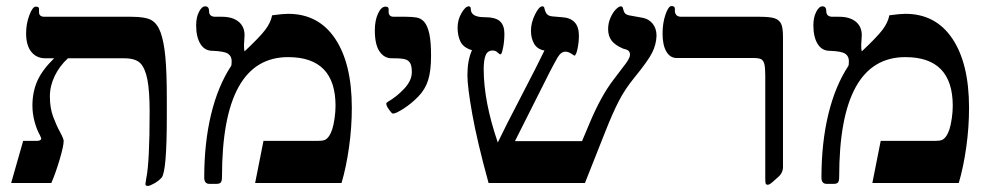

<svg xmlns="http://www.w3.org/2000/svg" viewBox="-20 -609 3297 639"><path d="M535.2 -279.8V-221.7Q535.2 -39.1 518.1 -18.1Q508.8 -7.3 493.7 1.2Q478.5 9.8 472.2 9.8Q463.9 9.8 463.9 3.9L466.8 -15.6Q478 -68.8 478 -236.8Q478 -305.2 470.7 -343.3Q463.4 -381.3 447.5 -398.2Q431.6 -415 393.1 -415H206.1Q178.2 -389.6 162.1 -356.2Q146 -322.8 146 -288.1Q146 -249.5 157 -220.2Q168 -190.9 180.2 -168.9Q191.9 -147 191.9 -140.1Q191.9 -123 178.5 -77.9Q165 -32.7 150.9 0H17.1L57.1 -140.1H102.1Q117.2 -140.1 117.2 -148.9L112.8 -159.2Q102.5 -176.8 95.2 -203.6Q87.9 -230.5 87.9 -257.8Q87.9 -302.7 104.2 -339.6Q120.6 -376.5 160.2 -415H130.9Q101.6 -415 84.2 -436.5Q66.9 -458 66.9 -498Q66.9 -529.8 77.6 -558.3Q88.4 -586.9 99.1 -586.9Q109.9 -586.9 109.9 -580.1V-568.8Q109.9 -553.2 127.9 -553.2H417Q464.8 -553.2 484.4 -541.7Q503.9 -530.3 514.6 -500.7Q525.4 -471.2 530.3 -419.9Q535.2 -368.7 535.2 -279.8Z M1150.9 -250Q1150.9 -185.1 1141.6 -118.9Q1132.3 -52.7 1116.7 0H829.1L856.9 -140.1H1036.6Q1053.2 -140.1 1060.5 -143.1Q1067.9 -146 1074.5 -155.3Q1081.1 -164.6 1085.7 -178.7Q1090.3 -192.9 1093.5 -215.1Q1096.7 -237.3 1096.7 -256.8Q1096.7 -418.9 939 -418.9Q718.8 -418.9 718.8 -20Q718.8 -7.3 715.1 -2.2Q711.4 2.9 700.7 2.9H676.8Q659.7 2.9 659.7 -18.1Q659.7 -133.3 682.4 -227.8Q705.1 -322.3 749 -389.2Q751 -392.1 751 -405.8Q751 -421.9 738.8 -430.2Q726.6 -438.5 687 -439.9Q661.1 -439.9 647 -462.9Q632.8 -485.8 632.8 -524.9Q632.8 -550.8 642.1 -569.3Q651.4 -587.9 663.1 -587.9Q675.8 -587.9 675.8 -571.8Q675.8 -553.2 696.8 -553.2H718.8Q753.9 -553.2 773.9 -536.9Q793.9 -520.5 793.9 -492.2L792 -458Q792 -443.8 793.9 -438Q843.3 -484.4 862.1 -508.8Q880.9 -533.2 885.7 -558.1Q921.4 -563 939 -563Q1040 -563 1095.5 -480.2Q1150.9 -397.5 1150.9 -250Z M1414.6 -422.9Q1414.6 -373 1404.8 -342Q1395 -311 1371.8 -287.4Q1348.6 -263.7 1323 -247.3Q1297.4 -231 1288.6 -231Q1286.6 -231 1284.4 -232.4Q1282.2 -233.9 1273.9 -245.4Q1265.6 -256.8 1265.6 -264.2Q1265.6 -267.1 1270.5 -270Q1300.3 -287.1 1325.4 -314Q1350.6 -340.8 1350.6 -369.1Q1350.6 -387.7 1345.9 -397.5Q1341.3 -407.2 1330.1 -411.1Q1318.8 -415 1290.5 -415H1283.7Q1258.8 -415 1243.2 -437.7Q1227.5 -460.4 1227.5 -507.8Q1227.5 -541.5 1238.3 -564.2Q1249 -586.9 1262.7 -586.9Q1273.4 -586.9 1273.4 -579.1V-569.8Q1273.4 -553.2 1290.5 -553.2H1331.5Q1350.6 -553.2 1366 -550.8Q1381.3 -548.3 1392.1 -535.9Q1402.8 -523.4 1408.7 -497.1Q1414.6 -470.7 1414.6 -422.9Z M2165 -490.2Q2164.1 -460.9 2150.4 -433.6Q2136.7 -406.2 2090.8 -350.1Q2060.5 -313 2040.3 -274.2Q2020 -235.4 1993.7 -168.9L1926.8 0H1606Q1567.9 -138.7 1551.8 -229.2Q1535.6 -319.8 1535.6 -358.9Q1535.6 -408.2 1550.8 -441.9Q1522.9 -450.2 1512.9 -469.7Q1502.9 -489.3 1502.9 -517.1Q1502.9 -543 1515.9 -565.4Q1528.8 -587.9 1540 -587.9Q1546.9 -587.9 1546.9 -579.1Q1546.9 -551.8 1591.8 -551.8Q1629.4 -551.8 1644 -538.1Q1658.7 -524.4 1658.7 -497.1Q1658.7 -472.2 1654.3 -450.2Q1649.9 -428.2 1646 -428.2Q1642.1 -428.2 1635.7 -434.6Q1629.4 -440.9 1619.6 -440.9Q1603 -440.9 1596.4 -425.3Q1589.8 -409.7 1589.8 -378.9Q1589.8 -271.5 1636.7 -134.8Q1661.6 -187 1712.9 -285.2Q1770 -395 1792 -440.9Q1768.6 -444.8 1757.8 -463.1Q1747.1 -481.4 1747.1 -506.8Q1747.1 -533.2 1760.5 -560.5Q1773.9 -587.9 1784.7 -587.9Q1790.5 -587.9 1791.5 -583Q1794.4 -568.8 1800.3 -562Q1806.2 -555.2 1820.8 -554.2L1849.6 -551.8Q1906.7 -548.8 1906.7 -490.2Q1906.7 -468.3 1901.9 -446Q1897 -423.8 1891.6 -423.8L1880.9 -430.7Q1871.1 -437 1861.8 -437Q1847.2 -437 1835.9 -418Q1824.2 -397.5 1810.3 -370.8Q1796.4 -344.2 1693.8 -139.2H1917L1941.9 -198.2Q1980 -289.6 2022.9 -345.2Q2047.9 -377.4 2062.3 -397Q2076.7 -416.5 2076.7 -426.8Q2076.7 -434.6 2072.5 -439.2Q2068.4 -443.8 2054.7 -446.8Q2026.9 -458.5 2015.4 -473.9Q2003.9 -489.3 2003.9 -512.2Q2003.9 -531.7 2011.5 -549.3Q2019 -566.9 2029.3 -577.4Q2039.6 -587.9 2045.9 -587.9Q2051.8 -587.4 2052.7 -583.5L2055.2 -574.7Q2058.1 -561 2072.8 -558.1L2118.7 -549.8Q2139.6 -545.9 2152.3 -530Q2165 -514.2 2165 -490.2Z M2231.9 -416Q2210 -416 2197.5 -437.7Q2185.1 -459.5 2185.1 -497.1Q2185.1 -532.2 2194.8 -560.5Q2204.6 -588.9 2214.8 -588.9Q2226.1 -588.9 2226.1 -580.1V-570.8Q2226.1 -565.4 2230.7 -559.3Q2235.4 -553.2 2248 -553.2H2507.8Q2543.5 -553.2 2558.6 -547.9Q2573.7 -542.5 2579.8 -529.5Q2585.9 -516.6 2585.9 -485.8V-53.2Q2585.9 -32.7 2567.9 -18.1L2554.2 -5.9Q2541.5 5.9 2535.6 5.9Q2529.8 5.9 2528.3 2Q2526.9 -2 2526.9 -14.2V-358.9Q2526.9 -383.8 2523.9 -395.5Q2521 -407.2 2513.7 -411.6Q2506.3 -416 2486.8 -416Z M3205.1 -250Q3205.1 -185.1 3195.8 -118.9Q3186.5 -52.7 3170.9 0H2883.3L2911.1 -140.1H3090.8Q3107.4 -140.1 3114.7 -143.1Q3122.1 -146 3128.7 -155.3Q3135.3 -164.6 3139.9 -178.7Q3144.5 -192.9 3147.7 -215.1Q3150.9 -237.3 3150.9 -256.8Q3150.9 -418.9 2993.2 -418.9Q2772.9 -418.9 2772.9 -20Q2772.9 -7.3 2769.3 -2.2Q2765.6 2.9 2754.9 2.9H2731Q2713.9 2.9 2713.9 -18.1Q2713.9 -133.3 2736.6 -227.8Q2759.3 -322.3 2803.2 -389.2Q2805.2 -392.1 2805.2 -405.8Q2805.2 -421.9 2793 -430.2Q2780.8 -438.5 2741.2 -439.9Q2715.3 -439.9 2701.2 -462.9Q2687 -485.8 2687 -524.9Q2687 -550.8 2696.3 -569.3Q2705.6 -587.9 2717.3 -587.9Q2730 -587.9 2730 -571.8Q2730 -553.2 2751 -553.2H2772.9Q2808.1 -553.2 2828.1 -536.9Q2848.1 -520.5 2848.1 -492.2L2846.2 -458Q2846.2 -443.8 2848.1 -438Q2897.5 -484.4 2916.3 -508.8Q2935.1 -533.2 2939.9 -558.1Q2975.6 -563 2993.2 -563Q3094.2 -563 3149.7 -480.2Q3205.1 -397.5 3205.1 -250Z"/></svg>

Font: Tinos
Style: Bold
Weight: 700
Designer: Steve Matteson
Foundry: Monotype Imaging Inc.
Version: Version 1.23